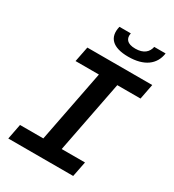

<svg xmlns="http://www.w3.org/2000/svg" viewBox="-220 -1062 1072 1185"><g transform="rotate(30 316.0 -470.0)"><path d="M27.5 0H490L511.5 -108.5H345.5L445.5 -621.5H611L632 -730H169.5L148 -621.5H314.5L214.5 -108.5H48.5ZM358 -940H277C256.5 -856 303 -807 415.5 -807C528.5 -807 594 -856 606 -940H525C517 -900 487.5 -872 428.5 -872C369 -872 350 -900 358 -940Z"/></g></svg>

Font: Monaspace Neon SemiBold
Style: Italic
Weight: 600
Italic angle: -11°
Designer: Riley Cran & the Lettermatic Team
Foundry: Lettermatic
Version: Version 1.200 (Monaspace Neon)